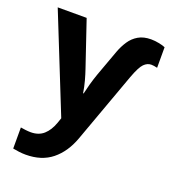

<svg xmlns="http://www.w3.org/2000/svg" viewBox="-143 -663 901 1010"><g transform="rotate(20 307.5 -158.0)"><path d="M530 -556Q550 -556 573.5 -551.5Q597 -547 610 -541V-426Q590 -431 576 -431Q554 -431 535.5 -412.5Q517 -394 494 -332L350 65Q320 147 262.5 193.5Q205 240 116 240Q98 240 78 237.5Q58 235 44 232V114Q54 116 71 118Q88 120 101 120Q145 120 173 95Q201 70 217 25L227 -4L10 -546H172L258 -292Q267 -266 276 -233Q285 -200 290 -167H293Q298 -190 306.5 -221Q315 -252 327 -286L381 -434Q393 -466 411.5 -494Q430 -522 459 -539Q488 -556 530 -556Z"/></g></svg>

Font: Noto Sans IKEA
Style: Bold
Weight: 600
Designer: Monotype Design Team
Foundry: Monotype Imaging Inc.
Version: Version 2.001